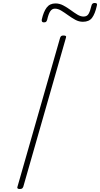

<svg xmlns="http://www.w3.org/2000/svg" viewBox="-20 -1253 670 1287"><path d="M112 14Q102 14 98 10Q94 6 97 -1L383 -1000Q386 -1008 390.5 -1011.5Q395 -1015 406 -1015Q417 -1015 421 -1011.5Q425 -1008 422 -1000L136 -1Q133 6 128.5 10Q124 14 112 14ZM274 -1103Q257 -1103 260 -1122Q272 -1175 293 -1202.5Q314 -1230 352 -1230Q379 -1230 404.5 -1216.5Q430 -1203 453 -1186Q476 -1169 498 -1155.5Q520 -1142 540 -1142Q563 -1142 573.5 -1159.5Q584 -1177 593 -1215Q597 -1233 614 -1233Q625 -1233 628.5 -1229Q632 -1225 629 -1214Q617 -1160 597 -1133.5Q577 -1107 536 -1107Q509 -1107 484.5 -1120.5Q460 -1134 436.5 -1151Q413 -1168 391 -1181.5Q369 -1195 348 -1195Q329 -1195 317 -1177.5Q305 -1160 296 -1120Q293 -1111 289 -1107Q285 -1103 274 -1103Z"/></svg>

Font: Playwrite AU QLD Thin
Style: Regular
Weight: 250
Designer: Veronika Burian, José Scaglione
Foundry: TypeTogether
Version: Version 1.002